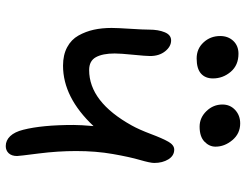

<svg xmlns="http://www.w3.org/2000/svg" viewBox="-113 -765 847 661"><g transform="rotate(90 310.5 -434.5)"><path d="M416 -698.2Q385.3 -698.2 362.5 -721.7Q339.8 -745.1 339.8 -776.9Q339.8 -803.2 358.6 -820.6Q377.4 -837.9 404.8 -837.9Q439.9 -837.9 462.4 -811Q484.9 -784.2 484.9 -752.9Q484.9 -731.4 467.5 -714.8Q450.2 -698.2 416 -698.2ZM181.2 -688Q147.9 -688 126 -711.7Q104 -735.4 104 -769Q104 -796.4 120.8 -814.2Q137.7 -832 165 -832Q204.6 -832 227.3 -805.2Q250 -778.3 250 -744.1Q250 -717.8 233.2 -702.9Q216.3 -688 181.2 -688ZM482.9 -30.8Q463.4 -30.8 448.7 -46.1Q434.1 -61.5 426.8 -90.8Q410.2 -155.8 410.2 -264.2Q410.2 -289.1 414.1 -333Q315.4 -228 206.1 -228Q168.9 -228 142.6 -242.2Q116.2 -256.3 102.3 -281.2Q88.4 -306.2 82.3 -334Q76.2 -361.8 76.2 -395Q76.2 -415 79.1 -459.5Q82 -503.9 82 -524.9Q82 -556.2 91.1 -578.1Q100.1 -600.1 119.1 -600.1Q140.1 -600.1 156.5 -579.6Q172.9 -559.1 172.9 -527.8Q172.9 -513.2 168.5 -469.5Q164.1 -425.8 164.1 -405.8Q164.1 -364.7 176.8 -341.3Q189.5 -317.9 221.2 -317.9Q330.6 -317.9 412.1 -464.8Q425.8 -489.3 441.2 -530Q456.5 -570.8 468 -590.8Q479.5 -610.8 495.1 -610.8Q516.1 -610.8 528.6 -590.6Q541 -570.3 541 -542Q541 -528.3 530.8 -493.2Q520.5 -458 510.3 -399.9Q500 -341.8 500 -272.9Q500 -210 508.5 -143.3Q517.1 -76.7 517.1 -69.8Q517.1 -51.3 507.6 -41Q498 -30.8 482.9 -30.8Z"/></g></svg>

Font: Shantell Sans Irregular
Style: Regular
Weight: 400
Designer: Stephen Nixon, Anya Danilova, Shantell Martin
Foundry: Arrow Type
Version: Version 1.006;[9816181b4]